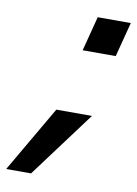

<svg xmlns="http://www.w3.org/2000/svg" viewBox="-128 -550 513 720"><g transform="rotate(10 128.5 -190.0)"><path d="M311.5 -500 277.3 -368.2H151.4L185.5 -500ZM228.5 -131.8 41 120.1H-53.7L92.8 -131.8Z"/></g></svg>

Font: FreeUniversal
Style: BoldItalic
Weight: 700
Italic angle: -11°
Version: Version 1.001 March 22, 2017